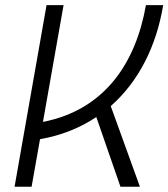

<svg xmlns="http://www.w3.org/2000/svg" viewBox="-20 -713 643 733"><path d="M35.6 0H100.6L132.8 -181.6C214.4 -195.8 286.1 -225.1 347.7 -266.1L439.9 0H514.2L402.8 -308.1C509.8 -401.9 577.1 -537.1 603 -693.4H537.1C498.5 -473.1 379.9 -293.5 144 -247.6L222.7 -693.4H157.7Z"/></svg>

Font: Cascadia Mono PL Light
Style: Italic
Weight: 300
Italic angle: -10°
Monospace: yes
Designer: Aaron Bell
Foundry: Saja Typeworks
Version: Version 2404.023